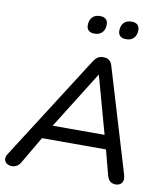

<svg xmlns="http://www.w3.org/2000/svg" viewBox="-96 -979 927 1067"><g transform="rotate(10 367.0 -445.5)"><path d="M8 -53.3 385.1 -644.1Q396.6 -661.5 409 -669.4Q421.5 -677.3 440.5 -677.3Q460.2 -677.3 472.6 -667.6Q485 -658 490.7 -638.7L665.7 -55.9Q675.1 -25.4 663.7 -9.1Q652.3 7.3 628.8 7.3Q608.9 7.3 596.9 -3.4Q584.8 -14.1 579.1 -36.7L537.2 -195.2L571.3 -175H149L192.3 -193.3L92.1 -22.5Q74.3 7.3 43.4 7.3Q26 7.3 14.2 -1Q2.5 -9.3 0.2 -23.3Q-2 -37.4 8 -53.3ZM217.6 -236.8 195.2 -253.4H550.2L525.8 -235.5L431.4 -577.3H430.6ZM500.9 -837.8Q500.9 -866.1 516.4 -882.7Q532 -899.3 559.9 -899.3Q581.7 -899.3 593.3 -888.9Q604.8 -878.4 604.8 -859.1Q604.8 -830.7 589.3 -814.2Q573.7 -797.6 545.8 -797.6Q524 -797.6 512.4 -808Q500.9 -818.4 500.9 -837.8ZM323 -837.8Q323 -866.1 338.5 -882.7Q354 -899.3 382 -899.3Q403.8 -899.3 415 -888.9Q426.3 -878.4 426.3 -859.1Q426.3 -830.7 411 -814.2Q395.6 -797.6 367 -797.6Q345.7 -797.6 334.3 -808Q323 -818.4 323 -837.8Z"/></g></svg>

Font: SN Pro Thin
Style: Italic
Weight: 200
Italic angle: -9°
Designer: Tobias Whetton
Foundry: Supernotes
Version: Version 1.003;Glyphs 3.3 (3324)